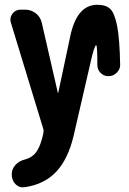

<svg xmlns="http://www.w3.org/2000/svg" viewBox="-20 -560 540 806"><path d="M388.7 -540Q423.8 -540 442.4 -522.9Q460.9 -505.9 471.7 -451.2Q482.4 -396.5 484.4 -287.1Q484.4 -268.6 469.7 -254.4Q455.1 -240.2 435.5 -240.2Q416 -240.2 402.3 -253.9Q388.7 -267.6 388.7 -287.1Q388.7 -370.1 383.8 -370.1Q376 -370.1 359.4 -294.9L289.1 9.8Q265.6 108.4 215.8 161.1Q166 213.9 85 225.6Q61.5 229.5 45.4 213.4Q29.3 197.3 29.3 172.9V171.9Q29.3 149.4 44.9 132.3Q60.5 115.2 85 109.4Q117.2 100.6 134.3 75.2Q151.4 49.8 162.1 -1Q164.1 -11.7 162.1 -17.6L25.4 -465.8Q19.5 -485.4 32.2 -502.4Q44.9 -519.5 66.4 -519.5H85Q110.4 -519.5 129.9 -504.4Q149.4 -489.3 155.3 -464.8L222.7 -170.9Q222.7 -169.9 223.6 -169.9Q224.6 -169.9 224.6 -170.9L274.4 -405.3Q301.8 -540 388.7 -540Z"/></svg>

Font: Rounded Mgen+ 2m bold
Style: Bold
Weight: 700
Designer: [Source Han Sans]
Ryoko NISHIZUKA  (kana & ideographs); Paul D. Hunt (Latin, Greek & Cyrillic); Wenlong ZHANG  (bopomofo
Version: Version 1.059.20150602